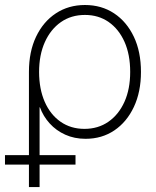

<svg xmlns="http://www.w3.org/2000/svg" viewBox="-47 -551 628 775"><path d="M69.8 204.1V-261.2Q69.8 -342.3 98.6 -402.8Q127.4 -463.4 178.5 -497.1Q229.5 -530.8 295.9 -530.8Q362.8 -530.8 413.6 -497.1Q464.4 -463.4 493.2 -402.8Q522 -342.3 522 -260.7Q522 -180.2 493.4 -119.4Q464.8 -58.6 414.6 -24.7Q364.3 9.3 298.3 9.3Q253.4 9.3 216.6 -7.3Q179.7 -23.9 153.6 -52.7Q127.4 -81.5 114.3 -117.7H112.8V204.1ZM293.9 -30.8Q349.1 -30.8 390.6 -59.6Q432.1 -88.4 455.3 -139.9Q478.5 -191.4 478.5 -260.7Q478.5 -330.6 455.6 -382.1Q432.6 -433.6 391.6 -462.2Q350.6 -490.7 295.9 -490.7Q240.2 -490.7 198.7 -461.7Q157.2 -432.6 134 -380.9Q110.8 -329.1 110.8 -260.7Q110.8 -191.9 133.5 -140.1Q156.2 -88.4 197.5 -59.6Q238.8 -30.8 293.9 -30.8ZM-26.9 113.3V75.2H257.8V113.3Z"/></svg>

Font: Inter 28pt ExtraLight
Style: Regular
Weight: 250
Designer: Rasmus Andersson
Foundry: rsms
Version: Version 4.001;git-66647c0bb